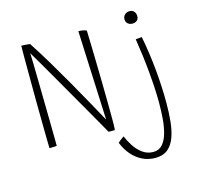

<svg xmlns="http://www.w3.org/2000/svg" viewBox="-124 -802 1195 1159"><g transform="rotate(-15 473.0 -222.0)"><path d="M149.5 2.5Q145.5 3 136.8 3.5Q128 4 119 4.2Q110 4.5 103.5 4.5Q103 -8 102.2 -51.5Q101.5 -95 100.8 -157.5Q100 -220 99.5 -290Q99 -360 98.8 -427Q98.5 -494 98.5 -545.5Q98.5 -567.5 98.5 -585.8Q98.5 -604 98.8 -617Q99 -630 99 -637Q104.5 -637 112.5 -636.5Q120.5 -636 128.8 -635.5Q137 -635 143.8 -634.2Q150.5 -633.5 153.5 -632.5Q196.5 -567 242 -490.8Q287.5 -414.5 331.5 -337.5Q375.5 -260.5 413.2 -192Q451 -123.5 478.5 -73.5L454.5 -632.5Q462.5 -632.5 469.8 -631.8Q477 -631 483.2 -629.8Q489.5 -628.5 495 -626.8Q500.5 -625 505 -623Q506 -587.5 507.5 -536.2Q509 -485 510.2 -425.5Q511.5 -366 512.5 -305Q513.5 -244 514.2 -188Q515 -132 515 -89Q515 -72 515 -57.2Q515 -42.5 514.8 -31Q514.5 -19.5 514 -11.2Q513.5 -3 513 1Q505.5 1.5 500 1.5Q494.5 1.5 490 1.5Q485.5 1.5 481.5 1.5Q477.5 1.5 473.5 1Q464 -16 439.5 -59.2Q415 -102.5 381.2 -161.2Q347.5 -220 310.5 -284.5Q273.5 -349 239 -409Q204.5 -469 178 -514.2Q151.5 -559.5 139.5 -579.5Q140.5 -563.5 141.5 -519.5Q142.5 -475.5 143.5 -415.5Q144.5 -355.5 145.5 -290Q146.5 -224.5 147.5 -164Q148.5 -103.5 149 -59Q149.5 -14.5 149.5 2.5ZM856 -76.5Q856 -16 850.5 38.8Q845 93.5 829.5 136Q814 178.5 784.5 202.8Q755 227 707 227Q663.5 227 626.2 208.8Q589 190.5 561 157.8Q533 125 515.5 81.5Q520 77 526.8 71.5Q533.5 66 541 60.8Q548.5 55.5 554 51.5Q565.5 80.5 586 112.5Q606.5 144.5 636.2 166.8Q666 189 704 189Q740 189 761.8 164Q783.5 139 794.8 98Q806 57 809.8 8.2Q813.5 -40.5 813.5 -88.5Q813.5 -133.5 810.8 -183Q808 -232.5 803.2 -284.5Q798.5 -336.5 791.8 -389.5Q785 -442.5 776.5 -495.5L815 -499.5Q825 -449 832.8 -394.8Q840.5 -340.5 845.8 -285.5Q851 -230.5 853.5 -177.5Q856 -124.5 856 -76.5ZM785 -669.5Q797 -669.5 805.2 -663.5Q813.5 -657.5 817.8 -648.2Q822 -639 822 -628.5Q822 -617 817 -608.8Q812 -600.5 803 -596.2Q794 -592 782 -592Q771.5 -592 762.2 -596.5Q753 -601 747.5 -609.2Q742 -617.5 742 -629.5Q742 -641.5 747.5 -650.5Q753 -659.5 762.8 -664.5Q772.5 -669.5 785 -669.5Z"/></g></svg>

Font: Grandstander Thin Thin
Style: Regular
Weight: 250
Version: Version 1.200